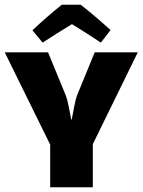

<svg xmlns="http://www.w3.org/2000/svg" viewBox="-27 -791 602 811"><path d="M277 -689C318 -664 358 -638 399 -611L440 -664C398 -702 356 -738 314 -771H234C192 -737 151 -702 110 -663L153 -611C194 -638 236 -664 277 -689ZM555 -570H373L298 -387C291 -369 282 -317 276 -286H274C268 -316 259 -367 252 -385L176 -570H-7L185 -180V0H365V-182Z"/></svg>

Font: FilmFarsi_V5 Display
Style: Regular
Weight: 400
Designer: Borna Izadpanah
Foundry: Borna Izadpanah
Version: Version 1.000;PS 001.000;hotconv 1.0.88;makeotf.lib2.5.64775